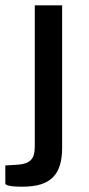

<svg xmlns="http://www.w3.org/2000/svg" viewBox="-53 -537 335 723"><path d="M181 18V-517H78V15C78 61 61 79 16 83L-33 86V154C-33 159 -23 166 32 166C141 166 181 118 181 18Z"/></svg>

Font: United Sans Medium
Style: Regular
Weight: 500
Designer: Pablo Impallari, Rodrigo Fuenzalida (Modified by Dan O. Williams)
Version: Version 1.000;PS 001.000;hotconv 1.0.88;makeotf.lib2.5.64775